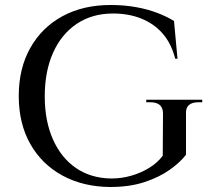

<svg xmlns="http://www.w3.org/2000/svg" viewBox="-20 -734 851 768"><path d="M724 -280V-115Q701 -85 659 -55Q617 -25 557.5 -5.5Q498 14 420 14Q312 13 229.5 -32Q147 -77 101 -158.5Q55 -240 55 -350Q55 -460 101 -542Q147 -624 229.5 -669Q312 -714 422 -714Q477 -714 524 -705.5Q571 -697 609 -682.5Q647 -668 676 -650L690 -499H681Q665 -561 630 -600.5Q595 -640 544.5 -660Q494 -680 432 -680Q349 -680 287.5 -639Q226 -598 192.5 -523.5Q159 -449 159 -348Q159 -250 192 -176Q225 -102 284.5 -61.5Q344 -21 425 -20Q466 -20 504.5 -31Q543 -42 576 -62Q609 -82 631 -111L632 -280Q632 -325 581 -325H565V-335H789V-325H774Q722 -325 724 -280Z"/></svg>

Font: Cinzel Medium
Style: Regular
Weight: 500
Designer: Natanael Gama
Version: Version 2.000